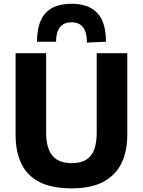

<svg xmlns="http://www.w3.org/2000/svg" viewBox="-20 -999 768 1032"><path d="M365.4 13.3Q256.4 13.3 190.2 -21.6Q123.9 -56.6 93.9 -121.2Q63.8 -185.8 63.8 -274.1Q63.8 -293.4 63.8 -325.6Q63.8 -357.8 63.8 -396.7Q63.8 -435.5 63.8 -474.4Q63.8 -543.6 63.8 -599Q63.8 -654.4 63.8 -713H228.1Q228.1 -654.4 228.1 -599Q228.1 -543.6 228.1 -474.4V-283.1Q228.1 -231.9 242.2 -195.8Q256.2 -159.8 286.4 -141Q316.6 -122.1 364.8 -122.1Q414.2 -122.1 443.8 -141Q473.4 -159.8 486.6 -195.8Q499.8 -231.9 499.8 -283.5V-474.4Q499.8 -543.6 499.8 -599Q499.8 -654.4 499.8 -713H664.1Q664.1 -654.4 664.1 -599Q664.1 -543.6 664.1 -474.4Q664.1 -435.5 664.1 -396.2Q664.1 -356.9 664.1 -324.3Q664.1 -291.8 664.1 -273.5Q664.1 -185.5 632.6 -121.1Q601.2 -56.6 535.2 -21.6Q469.2 13.3 365.4 13.3ZM447.3 -770.1Q447.3 -823.6 427.2 -851.3Q407.1 -878.9 364.8 -878.9Q321.9 -878.9 301.6 -851.9Q281.2 -824.9 281.2 -774.8H178.9Q178.9 -844.4 199.4 -889.6Q220 -934.9 261.3 -956.9Q302.6 -978.8 364.8 -978.8Q456.5 -978.8 503 -929.1Q549.6 -879.3 549.6 -774.8Z"/></svg>

Font: Commissioner Thin
Style: Regular
Weight: 100
Designer: Kostas Bartsokas
Foundry: Kostas Bartsokas
Version: Version 1.001;gftools[0.9.23]